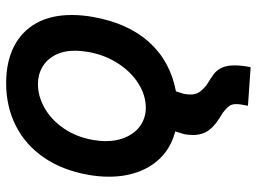

<svg xmlns="http://www.w3.org/2000/svg" viewBox="-128 -718 855 640"><g transform="rotate(90 300.0 -397.5)"><path d="M29.5 -208.5Q29.5 -243.5 36 -279.5Q56.5 -396 120 -466.5Q183.5 -537 284 -556L292.5 -583Q294.5 -594.5 294.5 -605Q294.5 -620.5 287.8 -631.8Q281 -643 264 -657.5Q238.5 -673 226 -682.5Q213.5 -692 205.5 -708.5Q197.5 -725 197.5 -751Q197.5 -776.5 203.5 -805L332 -796Q326.5 -769.5 326.5 -757.5Q326.5 -743 331.5 -735.5Q336.5 -728 344.5 -721.2Q352.5 -714.5 355.5 -712Q396 -689 412.8 -666.8Q429.5 -644.5 429.5 -613Q429.5 -602 427 -584.5L417.5 -553.5Q464 -542 498 -511.8Q532 -481.5 550.2 -435.8Q568.5 -390 568.5 -332.5Q568.5 -298 562 -262.5Q546.5 -176.5 504.2 -115.2Q462 -54 398.2 -22Q334.5 10 256.5 10Q186 10 135 -15.8Q84 -41.5 56.8 -90.5Q29.5 -139.5 29.5 -208.5ZM446 -279.5Q450 -302.5 450 -321Q450 -361 435.5 -391.8Q421 -422.5 395.8 -439Q370.5 -455.5 338.5 -455.5Q297.5 -455.5 258.2 -431Q219 -406.5 190.5 -362.2Q162 -318 152.5 -262.5Q148.5 -238.5 148.5 -220.5Q148.5 -181.5 163 -153.5Q177.5 -125.5 202.8 -110.8Q228 -96 260 -96Q301 -96 340.2 -118.5Q379.5 -141 408 -182.8Q436.5 -224.5 446 -279.5Z"/></g></svg>

Font: JuliaMono BoldItalic
Style: Regular
Weight: 700
Italic angle: -9°
Monospace: yes
Designer: cormullion
Foundry: corm
Version: Version 0.049; ttfautohint (v1.8.4)